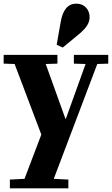

<svg xmlns="http://www.w3.org/2000/svg" viewBox="-20 -830 612 1050"><path d="M274 148 354 152V200H34V152L114 148L206 -94L60 -480L0 -482V-530H294V-482L230 -480L338 -180H340L448 -480L384 -482V-530H572V-482L512 -480ZM323 -570 290 -585 312 -710Q329 -810 397 -810Q430 -810 450 -789Q470 -768 470 -736Q470 -711 455 -688.5Q440 -666 407 -639Z"/></svg>

Font: Minipax
Style: Bold
Weight: 700
Designer: Raphaël Ronot, Igor Stepanchenko (Cyrillic)
Foundry: steppetype
Version: Version 1.002